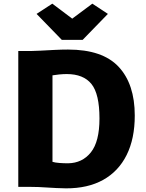

<svg xmlns="http://www.w3.org/2000/svg" viewBox="-20 -1022 798 1050"><path d="M80 0V-743H149Q167.5 -743 202.2 -745Q237 -747 277.2 -749Q317.5 -751 352 -751Q541 -751 629 -656.5Q717 -562 717 -390Q717 -263.5 672.5 -174.2Q628 -85 544 -38.2Q460 8.5 341 8Q286.5 7 237.8 3.5Q189 0 146 0ZM267 -137Q281.5 -132.5 304.5 -130.8Q327.5 -129 352 -129Q430 -130 477 -188.8Q524 -247.5 524 -374Q524 -508.5 480 -562.8Q436 -617 345 -617Q326.5 -617 303.5 -614.8Q280.5 -612.5 267 -610ZM318 -804 180 -946 266 -1002 375 -920 485 -1002 570 -946 432 -804Z"/></svg>

Font: Merriweather Sans ExtraBold
Style: Regular
Weight: 800
Designer: Eben Sorkin
Foundry: Eben Sorkin
Version: Version 2.001; ttfautohint (v1.8.3)